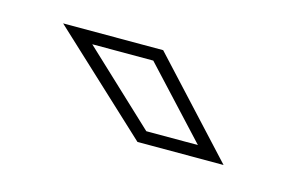

<svg xmlns="http://www.w3.org/2000/svg" viewBox="-36 -755 415 266"><g transform="rotate(15 172.0 -622.0)"><path d="M295 -556H171.5L29.5 -688H173ZM253.5 -573.5 163.5 -670.5H76L179.5 -573.5Z"/></g></svg>

Font: Tourney Thin ExtraLight
Style: Regular
Weight: 250
Version: Version 1.015